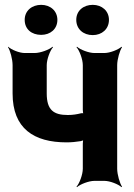

<svg xmlns="http://www.w3.org/2000/svg" viewBox="-20 -747 555 793"><path d="M260 -272C201 -272 173 -293 173 -361V-478C173 -502 187 -539 199 -552L197 -554C184 -542 147 -528 123 -528H82C60 -528 26 -542 14 -554L13 -552C22 -539 32 -502 32 -478V-361C32 -216 120 -159 255 -159C274 -159 295 -161 313 -164C319 -165 326 -168 329 -171L326 -174C323 -171 322 -160 322 -154V-50C322 -26 308 11 296 24L298 26C311 14 347 0 370 0H411C434 0 469 14 482 26L484 24C475 11 464 -26 464 -50V-478C464 -502 475 -539 484 -552L482 -554C469 -542 434 -528 411 -528H370C347 -528 311 -542 298 -554L296 -552C308 -539 322 -502 322 -478V-293C322 -288 323 -277 326 -274L329 -277C326 -280 318 -280 314 -279C298 -275 281 -272 260 -272ZM150 -603C188 -603 217 -627 217 -665C217 -702 188 -727 150 -727C112 -727 82 -703 82 -665C82 -626 111 -603 150 -603ZM363 -602C401 -602 430 -627 430 -665C430 -702 401 -727 363 -727C325 -727 295 -703 295 -665C295 -627 324 -602 363 -602Z"/></svg>

Font: Asimov
Style: EdgeExtreme
Weight: 500
Designer: Google
Version: Version 2.000980: 2014